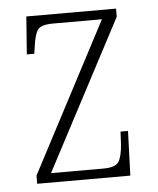

<svg xmlns="http://www.w3.org/2000/svg" viewBox="-44 -575 504 614"><g transform="rotate(-5 208.0 -268.0)"><path d="M51 0V-26L303 -506H145Q107 -506 96.5 -490.5Q86 -475 81 -435L78 -415H54L63 -536H351V-510L98 -30H267Q304 -30 315 -46Q326 -62 329 -103L331 -143H355L350 0Z"/></g></svg>

Font: Noto Serif Myanmar Condensed ExtraLight
Style: Regular
Weight: 200
Width: 3
Designer: Ben Mitchell and the Monotype Design Team
Foundry: Monotype Imaging Inc.
Version: Version 2.106; ttfautohint (v1.8.4.7-5d5b)